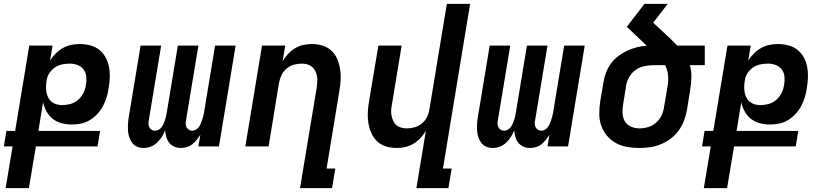

<svg xmlns="http://www.w3.org/2000/svg" viewBox="-40 -755 4260 990"><path d="M-11 215 25 0H-20L-7 -80H38L111 -520H231L218 -442Q230 -462 247 -479Q264 -496 284.5 -507.5Q305 -519 327 -523.5Q349 -528 371 -528Q399 -528 425.5 -521Q452 -514 472 -498Q492 -482 504.5 -459Q517 -436 522 -410Q527 -384 526 -356Q525 -328 520 -300Q517 -277 510 -254Q503 -231 491.5 -209Q480 -187 462.5 -168Q445 -149 423.5 -136Q402 -123 378.5 -118Q355 -113 331 -113Q304 -113 278.5 -119.5Q253 -126 233 -141.5Q213 -157 200.5 -179.5Q188 -202 182 -227L158 -80H476L463 0H145L109 215ZM281 -213Q302 -213 323.5 -219Q345 -225 362.5 -240Q380 -255 390 -275.5Q400 -296 403 -317Q407 -338 405 -359Q403 -380 391.5 -396Q380 -412 360.5 -419.5Q341 -427 320 -427Q302 -427 283 -423.5Q264 -420 247.5 -410Q231 -400 218.5 -383.5Q206 -367 202 -349L198 -323Q196 -302 199 -282Q202 -262 212.5 -245.5Q223 -229 241.5 -221Q260 -213 281 -213Z M893 8Q874 8 858.5 1Q843 -6 832.5 -19Q822 -32 817.5 -49Q813 -66 811 -83Q805 -66 794.5 -49.5Q784 -33 770 -19.5Q756 -6 737.5 1Q719 8 701 8Q683 8 667.5 1.5Q652 -5 642 -18Q632 -31 626.5 -47.5Q621 -64 620 -81Q619 -98 620 -116Q621 -134 624 -152L685 -520H791L727 -134Q725 -125 725.5 -115.5Q726 -106 730.5 -98Q735 -90 742.5 -85.5Q750 -81 760 -81Q769 -81 778 -86Q787 -91 792.5 -98.5Q798 -106 802.5 -115Q807 -124 810 -133Q813 -142 815 -151Q817 -160 819 -169L877 -520H983L919 -134Q917 -125 917.5 -115.5Q918 -106 922.5 -98Q927 -90 934.5 -85.5Q942 -81 952 -81Q961 -81 969.5 -86Q978 -91 984 -98.5Q990 -106 994 -115Q998 -124 1001 -133Q1004 -142 1006.5 -151Q1009 -160 1011 -169L1069 -520H1175L1089 0H983L993 -60Q984 -46 974 -33.5Q964 -21 951.5 -11Q939 -1 923.5 3.5Q908 8 893 8Z M1672 215H1507L1593 -303Q1595 -318 1596 -333Q1597 -348 1594.5 -362Q1592 -376 1586 -388.5Q1580 -401 1569.5 -410Q1559 -419 1545 -423Q1531 -427 1516 -427Q1496 -427 1476 -421.5Q1456 -416 1439 -402.5Q1422 -389 1412.5 -369.5Q1403 -350 1399 -330L1345 0H1225L1311 -520H1431L1417 -439Q1429 -459 1445 -476.5Q1461 -494 1481 -506Q1501 -518 1523.5 -523Q1546 -528 1567 -528Q1596 -528 1622.5 -520Q1649 -512 1668.5 -494Q1688 -476 1698.5 -451.5Q1709 -427 1713.5 -399.5Q1718 -372 1716.5 -344Q1715 -316 1710 -287L1644 114H1689Z M2107 215 2156 -81Q2145 -61 2128.5 -43.5Q2112 -26 2092 -14Q2072 -2 2049.5 3Q2027 8 2006 8Q1977 8 1950.5 0Q1924 -8 1905 -26Q1886 -44 1875 -68.5Q1864 -93 1859.5 -120.5Q1855 -148 1856.5 -176Q1858 -204 1863 -233L1911 -520H2031L1981 -217Q1978 -202 1977 -187Q1976 -172 1979 -158Q1982 -144 1987.5 -131.5Q1993 -119 2003.5 -110Q2014 -101 2028 -97Q2042 -93 2057 -93Q2077 -93 2097.5 -98.5Q2118 -104 2134.5 -117.5Q2151 -131 2161 -150.5Q2171 -170 2174 -190L2264 -735H2384L2244 114H2289L2272 215Z M2693 8Q2674 8 2658.5 1Q2643 -6 2632.5 -19Q2622 -32 2617.5 -49Q2613 -66 2611 -83Q2605 -66 2594.5 -49.5Q2584 -33 2570 -19.5Q2556 -6 2537.5 1Q2519 8 2501 8Q2483 8 2467.5 1.5Q2452 -5 2442 -18Q2432 -31 2426.5 -47.5Q2421 -64 2420 -81Q2419 -98 2420 -116Q2421 -134 2424 -152L2485 -520H2591L2527 -134Q2525 -125 2525.5 -115.5Q2526 -106 2530.5 -98Q2535 -90 2542.5 -85.5Q2550 -81 2560 -81Q2569 -81 2578 -86Q2587 -91 2592.5 -98.5Q2598 -106 2602.5 -115Q2607 -124 2610 -133Q2613 -142 2615 -151Q2617 -160 2619 -169L2677 -520H2783L2719 -134Q2717 -125 2717.5 -115.5Q2718 -106 2722.5 -98Q2727 -90 2734.5 -85.5Q2742 -81 2752 -81Q2761 -81 2769.5 -86Q2778 -91 2784 -98.5Q2790 -106 2794 -115Q2798 -124 2801 -133Q2804 -142 2806.5 -151Q2809 -160 2811 -169L2869 -520H2975L2889 0H2783L2793 -60Q2784 -46 2774 -33.5Q2764 -21 2751.5 -11Q2739 -1 2723.5 3.5Q2708 8 2693 8Z M3257 8Q3224 8 3193 2.5Q3162 -3 3135.5 -17.5Q3109 -32 3089.5 -55.5Q3070 -79 3060 -107.5Q3050 -136 3050 -168.5Q3050 -201 3055 -233L3072 -333Q3076 -358 3085.5 -382.5Q3095 -407 3111 -428.5Q3127 -450 3149 -466.5Q3171 -483 3195 -494Q3219 -505 3244.5 -511.5Q3270 -518 3295 -519L3192 -617L3283 -735H3403L3328 -638L3415 -557Q3424 -548 3433.5 -538.5Q3443 -529 3452 -520H3594V-419H3517Q3526 -389 3525 -355Q3524 -321 3518 -287L3502 -187Q3497 -160 3487 -133Q3477 -106 3459.5 -82Q3442 -58 3418 -40Q3394 -22 3367 -11Q3340 0 3312 4Q3284 8 3257 8ZM3257 -93Q3279 -93 3301.5 -99.5Q3324 -106 3342.5 -122Q3361 -138 3371 -159.5Q3381 -181 3384 -203L3401 -303Q3404 -319 3405 -334Q3406 -349 3405 -364Q3404 -379 3400 -393Q3396 -407 3389 -419H3330Q3307 -419 3283 -414Q3259 -409 3239 -395.5Q3219 -382 3206 -360.5Q3193 -339 3189 -317L3173 -217Q3169 -193 3170 -170.5Q3171 -148 3182 -129.5Q3193 -111 3213.5 -102Q3234 -93 3257 -93Z M3589 215 3625 0H3580L3593 -80H3638L3711 -520H3831L3818 -442Q3830 -462 3847 -479Q3864 -496 3884.5 -507.5Q3905 -519 3927 -523.5Q3949 -528 3971 -528Q3999 -528 4025.5 -521Q4052 -514 4072 -498Q4092 -482 4104.5 -459Q4117 -436 4122 -410Q4127 -384 4126 -356Q4125 -328 4120 -300Q4117 -277 4110 -254Q4103 -231 4091.5 -209Q4080 -187 4062.5 -168Q4045 -149 4023.5 -136Q4002 -123 3978.5 -118Q3955 -113 3931 -113Q3904 -113 3878.5 -119.5Q3853 -126 3833 -141.5Q3813 -157 3800.5 -179.5Q3788 -202 3782 -227L3758 -80H4076L4063 0H3745L3709 215ZM3881 -213Q3902 -213 3923.5 -219Q3945 -225 3962.5 -240Q3980 -255 3990 -275.5Q4000 -296 4003 -317Q4007 -338 4005 -359Q4003 -380 3991.5 -396Q3980 -412 3960.5 -419.5Q3941 -427 3920 -427Q3902 -427 3883 -423.5Q3864 -420 3847.5 -410Q3831 -400 3818.5 -383.5Q3806 -367 3802 -349L3798 -323Q3796 -302 3799 -282Q3802 -262 3812.5 -245.5Q3823 -229 3841.5 -221Q3860 -213 3881 -213Z"/></svg>

Font: Iosevka Extended Oblique
Style: Bold
Weight: 700
Width: 7
Italic angle: -9°
Monospace: yes
Designer: Belleve Invis
Foundry: Belleve Invis
Version: Version 32.5.0; ttfautohint (v1.8.4)